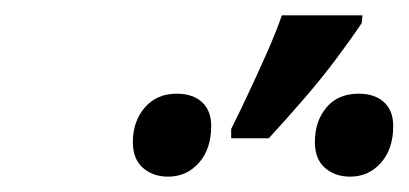

<svg xmlns="http://www.w3.org/2000/svg" viewBox="-20 -858 532 250"><path d="M281 -690Q291 -710 303 -735.5Q315 -761 327 -788Q339 -815 347 -838H452L451 -828Q437 -807 417.5 -781Q398 -755 375.5 -729Q353 -703 330 -678H281ZM199 -628Q179 -628 166 -639.5Q153 -651 153 -673Q153 -700 168.5 -718Q184 -736 210 -736Q231 -736 243 -725Q255 -714 255 -694Q255 -664 239 -646Q223 -628 199 -628ZM436 -628Q416 -628 403 -639.5Q390 -651 390 -673Q390 -700 405 -718Q420 -736 447 -736Q468 -736 480 -725Q492 -714 492 -694Q492 -664 476 -646Q460 -628 436 -628Z"/></svg>

Font: Noto Sans Display Medium
Style: Italic
Weight: 500
Italic angle: -12°
Designer: Monotype Design Team
Foundry: Monotype Imaging Inc.
Version: Version 2.003